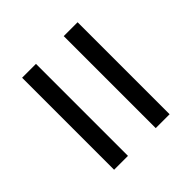

<svg xmlns="http://www.w3.org/2000/svg" viewBox="-38 -675 636 636"><g transform="rotate(45 279.5 -357.0)"><path d="M64 -422H495V-487H64ZM64 -227H495V-292H64Z"/></g></svg>

Font: Noto Serif Tamil SemiBold
Style: Regular
Weight: 600
Designer: Indian Type Foundry, Tom Grace, and the Monotype Design Team
Foundry: Monotype Imaging Inc.
Version: Version 2.004